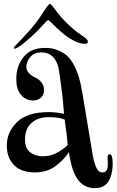

<svg xmlns="http://www.w3.org/2000/svg" viewBox="-20 -870 601 990"><path d="M151 -352Q113 -352 88.5 -380.5Q64 -409 64 -462Q64 -529 101.5 -576Q139 -623 213 -623Q251 -623 281 -610Q311 -597 329 -579.5Q347 -562 361.5 -534Q376 -506 382.5 -485.5Q389 -465 396 -436Q403 -405 429 -245Q455 -85 458 -70Q462 -50 465 -38.5Q468 -27 474 -11.5Q480 4 488.5 11.5Q497 19 509 19Q536 19 536 -22Q536 -28 535.5 -40.5Q535 -53 535 -57Q535 -75 545 -75Q561 -75 561 -27Q561 19 546 53Q526 100 469 100Q400 100 367 32Q347 -6 335 -86Q313 -49 268 -15Q223 19 161 19Q88 19 51.5 -19.5Q15 -58 15 -119Q15 -189 68 -240.5Q121 -292 231 -292Q270 -292 310 -283Q306 -339 303 -367Q286 -501 282 -518Q274 -556 251.5 -578Q229 -600 194 -600Q158 -600 137 -577Q116 -554 116 -525Q116 -506 130 -492Q144 -478 161.5 -470.5Q179 -463 193 -446Q207 -429 207 -405Q207 -381 191 -366.5Q175 -352 151 -352ZM314 -253Q285 -266 230 -266Q176 -266 142.5 -236Q109 -206 109 -151Q109 -104 136.5 -84Q164 -64 201 -64Q244 -64 280.5 -86Q317 -108 329 -123L323 -183Q321 -196 319 -212Q317 -228 315.5 -239Q314 -250 314 -253ZM238 -850Q242 -850 261 -825Q294 -779 337 -739Q357 -720 377.5 -704.5Q398 -689 408.5 -682.5Q419 -676 426 -669Q433 -662 433 -655Q433 -644 418 -644Q377 -644 318 -687Q293 -706 272 -726.5Q251 -747 241.5 -756.5Q232 -766 228 -766Q225 -766 214.5 -755Q204 -744 183.5 -722Q163 -700 143 -682Q73 -619 55 -619Q51 -619 51 -623Q51 -627 70.5 -646.5Q90 -666 125 -704.5Q160 -743 188 -784Q229 -850 238 -850Z"/></svg>

Font: Henny Penny
Style: Regular
Weight: 400
Designer: Olga Umpeleva
Foundry: Brownfox
Version: Version 1.001